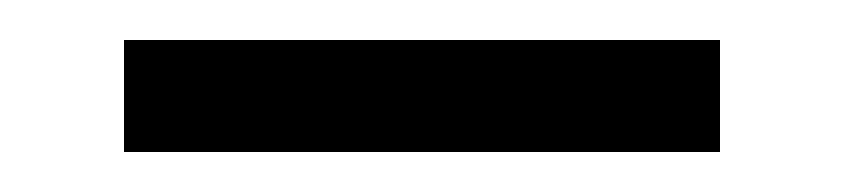

<svg xmlns="http://www.w3.org/2000/svg" viewBox="-20 -325 422 96"><path d="M42 -305H340V-249H42Z"/></svg>

Font: TavirajRegular
Style: Regular
Weight: 400
Designer: Katatrad Team
Foundry: CadsonDemak
Version: Version 1.000